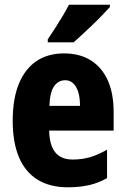

<svg xmlns="http://www.w3.org/2000/svg" viewBox="-20 -786 534 816"><path d="M252 -559Q319 -559 366 -529.5Q413 -500 438 -444.5Q463 -389 463 -309V-231H189Q190 -170 214.5 -139Q239 -108 289 -108Q329 -108 363 -118Q397 -128 435 -150V-29Q400 -9 360 0.5Q320 10 268 10Q192 10 139.5 -22.5Q87 -55 60.5 -118Q34 -181 34 -272Q34 -366 60 -429.5Q86 -493 134.5 -526Q183 -559 252 -559ZM257 -445Q228 -445 210 -419.5Q192 -394 190 -336H320Q320 -371 312.5 -395Q305 -419 291 -432Q277 -445 257 -445ZM447 -756Q435 -743 416.5 -723.5Q398 -704 376 -683Q354 -662 332.5 -642Q311 -622 293 -606H183V-619Q200 -644 216 -669Q232 -694 247 -719Q262 -744 273 -766H447Z"/></svg>

Font: Noto Sans Display Condensed ExtraBold
Style: Regular
Weight: 800
Width: 3
Designer: Monotype Design Team
Foundry: Monotype Imaging Inc.
Version: Version 2.003